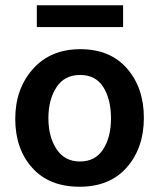

<svg xmlns="http://www.w3.org/2000/svg" viewBox="-20 -702 605 730"><path d="M448 -599H120V-682H448ZM284.5 -417Q225 -417 194.5 -370Q164 -323 164 -252.5Q164 -182 195 -135Q226 -88 284 -88Q342 -88 372 -134Q402 -180 402 -252Q402 -324 373 -370.5Q344 -417 284.5 -417ZM285.5 -515Q399 -515 463 -441.5Q527 -368 527 -254Q527 -140 462.5 -66Q398 8 282.5 8Q167 8 102.5 -64Q38 -136 38 -250Q38 -364 105 -439.5Q172 -515 285.5 -515Z"/></svg>

Font: Hind Jalandhar SemiBold
Style: Regular
Weight: 600
Designer: Namrata Goyal
Foundry: Indian Type Foundry
Version: Version 0.702;PS 1.0;hotconv 1.0.81;makeotf.lib2.5.63406